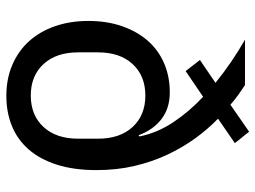

<svg xmlns="http://www.w3.org/2000/svg" viewBox="-120 -673 805 605"><g transform="rotate(90 282.5 -370.5)"><path d="M431 -708 354 -655Q387 -623 416 -583Q445 -543 467.5 -495Q490 -447 503 -391.5Q516 -336 516 -272Q516 -201 499 -147.5Q482 -94 451 -58.5Q420 -23 377 -5.5Q334 12 282 12Q228 12 184 -7Q140 -26 109.5 -60Q79 -94 62.5 -141.5Q46 -189 46 -247Q46 -304 62 -351Q78 -398 107 -432Q136 -466 178 -484.5Q220 -503 271 -503Q321 -503 355 -477Q389 -451 406 -405L410 -407Q399 -463 365.5 -513.5Q332 -564 285 -608L204 -553L169 -598L241 -647Q209 -673 174.5 -696.5Q140 -720 105 -740H248Q262 -731 278 -719.5Q294 -708 310 -694L395 -753ZM281 -65Q343 -65 380 -105Q417 -145 417 -214V-277Q417 -346 380 -386Q343 -426 281 -426Q219 -426 182 -386Q145 -346 145 -277V-214Q145 -145 182 -105Q219 -65 281 -65Z"/></g></svg>

Font: IBM Plex Sans Thai Text
Style: Regular
Weight: 450
Designer: Mike Abbink, Paul van der Laan, Pieter van Rosmalen, Ben Mitchell, Mark Frömberg
Foundry: Bold Monday
Version: Version 1.1